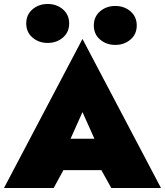

<svg xmlns="http://www.w3.org/2000/svg" viewBox="-25 -946 830 966"><path d="M107 -828Q107 -872 138.5 -899Q170 -926 215 -926Q260 -926 291.5 -899Q323 -872 323 -828Q323 -784 291.5 -757Q260 -730 215 -730Q170 -730 138.5 -757Q107 -784 107 -828ZM447 -818Q447 -862 478.5 -889Q510 -916 555 -916Q600 -916 631.5 -889Q663 -862 663 -818Q663 -774 631.5 -747Q600 -720 555 -720Q510 -720 478.5 -747Q447 -774 447 -818ZM535 0 485 -90H294L245 0H-5L390 -750L785 0ZM390 -382 330 -248H450Z"/></svg>

Font: Jost* Black
Style: Regular
Weight: 900
Version: Version 3.7